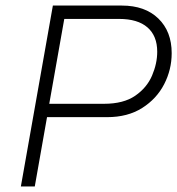

<svg xmlns="http://www.w3.org/2000/svg" viewBox="-20 -670 637 690"><path d="M365 -249H149L105 0H55L170 -650H418Q501 -650 549 -603.5Q597 -557 597 -479Q597 -420 570 -367.5Q543 -315 491 -282Q439 -249 365 -249ZM408 -602H211L157 -297H354Q424 -297 466 -326Q508 -355 526.5 -398.5Q545 -442 545 -484Q545 -541 510 -571.5Q475 -602 408 -602Z"/></svg>

Font: Overused Grotesk Light
Style: Italic
Weight: 300
Italic angle: -10°
Version: Version 0.003